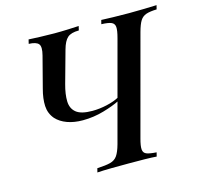

<svg xmlns="http://www.w3.org/2000/svg" viewBox="-103 -819 965 929"><g transform="rotate(-15 379.5 -354.0)"><path d="M535 -602Q545 -639 543.5 -656.5Q542 -674 526.5 -680.5Q511 -687 477 -688L482 -708Q505 -707 541.5 -706Q578 -705 620 -705Q659 -705 696.5 -706Q734 -707 759 -708L754 -688Q720 -687 701 -680.5Q682 -674 671 -656.5Q660 -639 650 -602L517 -106Q507 -70 508.5 -52Q510 -34 526 -28Q542 -22 575 -20L570 0Q547 -2 510 -2.5Q473 -3 430 -3Q387 -3 344 -2.5Q301 -2 273 0L278 -20Q321 -22 344 -28Q367 -34 379.5 -52Q392 -70 402 -106ZM163 -615Q174 -657 162 -671.5Q150 -686 113 -687L118 -708Q136 -707 173.5 -705.5Q211 -704 246 -704Q282 -704 316.5 -705.5Q351 -707 369 -708L364 -687Q325 -687 307 -671Q289 -655 278 -615L233 -453Q220 -406 221 -370Q222 -334 246.5 -314Q271 -294 327 -294Q363 -294 400.5 -302.5Q438 -311 463 -325L459 -308Q428 -292 376.5 -277Q325 -262 271 -262Q227 -262 193 -274.5Q159 -287 138 -310Q114 -338 112 -375.5Q110 -413 123 -461Z"/></g></svg>

Font: Playfair Display Medium
Style: Italic
Weight: 500
Italic angle: -14°
Designer: Claus Eggers Sørensen
Foundry: Claus Eggers Sørensen
Version: Version 1.203